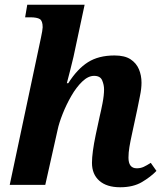

<svg xmlns="http://www.w3.org/2000/svg" viewBox="-20 -780 696 810"><path d="M487 10Q430 10 399 -17.5Q368 -45 368 -93Q368 -114 372 -144Q376 -174 384 -212L401 -291Q406 -311 412.5 -344.5Q419 -378 419 -403Q419 -422 411 -441Q403 -460 377 -460Q352 -460 327 -436Q302 -412 281 -375.5Q260 -339 244.5 -300Q229 -261 223 -232L171 0H21L153 -622Q156 -635 158 -648Q160 -661 160 -665Q160 -692 148 -699.5Q136 -707 107 -707H86L95 -760H337L290 -540Q285 -518 276.5 -485Q268 -452 262 -429H268Q306 -489 351 -517.5Q396 -546 463 -546Q506 -546 530.5 -530Q555 -514 566 -488Q577 -462 577 -431Q577 -406 570.5 -375Q564 -344 559 -318L536 -211Q530 -184 526 -160Q522 -136 522 -115Q522 -70 557 -70Q573 -70 586 -76Q599 -82 616 -93L640 -59Q616 -34 579 -12Q542 10 487 10Z"/></svg>

Font: Noto Serif
Style: Bold Italic
Weight: 700
Italic angle: -12°
Designer: Monotype Design Team
Foundry: Monotype Imaging Inc.
Version: Version 2.013